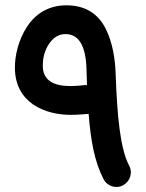

<svg xmlns="http://www.w3.org/2000/svg" viewBox="-20 -661 559 736"><path d="M234.9 -640.6C164.1 -640.6 114.3 -606.4 83 -557.6C51.3 -508.8 37.1 -450.2 37.1 -401.9C37.1 -265.6 153.8 -220.7 251 -220.7C278.8 -220.7 305.7 -223.6 315.9 -224.1C317.4 -224.6 318.4 -224.6 319.8 -224.6C327.6 -123 342.3 -41 377 25.9C383.8 39.1 394.5 48.3 409.7 53.2C424.3 57.6 438.5 56.6 451.7 49.3C464.8 42 474.1 31.2 479 16.6C483.4 1.5 482.4 -12.7 475.1 -25.9C440.4 -92.8 429.2 -214.4 423.3 -378.9C421.4 -435.1 411.6 -498.5 384.8 -551.8C357.9 -604.5 311 -640.6 234.9 -640.6ZM144 -409.2C144 -441.9 152.3 -470.2 168.9 -494.1C185.1 -518.1 206.1 -530.3 231 -530.3C281.7 -530.3 308.6 -486.3 311.5 -397.9C312 -376 313 -355.5 313.5 -334.5C310.1 -335 306.2 -335 302.2 -334.5C296.9 -334 271 -331.1 251 -331.1C184.6 -331.1 144 -353 144 -409.2Z"/></svg>

Font: Mikhak SemiBold
Style: Regular
Weight: 600
Designer: Amin Abedi
Version: Version 3.2